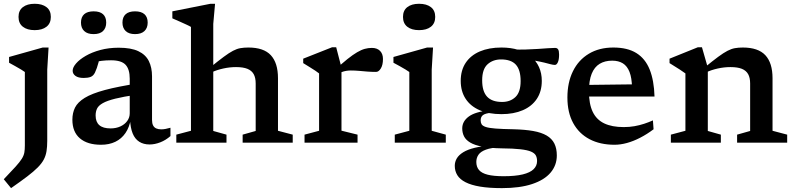

<svg xmlns="http://www.w3.org/2000/svg" viewBox="-24 -755 4206 1016"><path d="M159.5 -595.5Q120 -595.5 97 -613.5Q74 -631.5 74 -665.5Q74 -699.5 97 -717.2Q120 -735 159.5 -735Q199 -735 222 -717.2Q245 -699.5 245 -665.5Q245 -631.5 222 -613.5Q199 -595.5 159.5 -595.5ZM107.5 -374Q102 -378.5 87.8 -387Q73.5 -395.5 56.2 -405.2Q39 -415 24 -423V-453.5L202 -503.5H233L226 -386.5V-9.5Q226 21 222.2 44.8Q218.5 68.5 207.8 89Q197 109.5 175.8 131Q154.5 152.5 120 178.8Q85.5 205 34.5 240.5L-4 193.5Q35.5 152.5 58.2 127.2Q81 102 91.5 85Q102 68 104.8 52.2Q107.5 36.5 107.5 14.5Z M712 -314.5 699.5 -254Q628.5 -243.5 585.5 -232.8Q542.5 -222 520 -209.2Q497.5 -196.5 489.8 -180.8Q482 -165 482 -144Q482 -109.5 501.8 -92.5Q521.5 -75.5 561 -75.5Q590 -75.5 613 -86Q636 -96.5 649.2 -114.8Q662.5 -133 662.5 -155.5V-338.5Q662.5 -388.5 640.5 -412.2Q618.5 -436 563.5 -436Q536.5 -436 514.2 -433.2Q492 -430.5 473 -425L505.5 -460.5Q501.5 -440 497.2 -424.2Q493 -408.5 488.5 -395.5Q484 -382.5 478.5 -371Q470 -353.5 455.5 -348Q441 -342.5 419 -342.5Q390 -342.5 375.2 -353.5Q360.5 -364.5 360.5 -380.5Q360.5 -398.5 378.8 -419.5Q397 -440.5 429.8 -459.5Q462.5 -478.5 507 -490.5Q551.5 -502.5 604 -502.5Q669.5 -502.5 708 -484.2Q746.5 -466 763.5 -432Q780.5 -398 780.5 -351V-120Q780.5 -102.5 786 -91.5Q791.5 -80.5 802.5 -75.5Q813.5 -70.5 829.5 -70.5Q840 -70.5 852.2 -72.8Q864.5 -75 878 -79V-35Q853 -13 824 -1.8Q795 9.5 767.5 9.5Q735.5 9.5 712.8 -5Q690 -19.5 678 -49Q666 -78.5 664 -124L668.5 -126.5Q661 -82 640 -51.2Q619 -20.5 586.5 -4.8Q554 11 510.5 11Q438.5 11 398.8 -23Q359 -57 359 -121.5Q359 -157.5 373 -185.8Q387 -214 424.2 -237Q461.5 -260 531.2 -278.8Q601 -297.5 712 -314.5ZM471.5 -574.5Q438.5 -574.5 421.5 -590.8Q404.5 -607 404.5 -635.5Q404.5 -664.5 421.5 -679.8Q438.5 -695 471.5 -695Q504.5 -695 521.2 -679.8Q538 -664.5 538 -635.5Q538 -607 521.2 -590.8Q504.5 -574.5 471.5 -574.5ZM690.5 -574.5Q658 -574.5 641 -590.8Q624 -607 624 -635.5Q624 -664.5 641 -679.8Q658 -695 690.5 -695Q723.5 -695 740.5 -679.8Q757.5 -664.5 757.5 -635.5Q757.5 -607 740.5 -590.8Q723.5 -574.5 690.5 -574.5Z M1260 -42.5 1329 -62V-313.5Q1329 -343.5 1318.5 -362.5Q1308 -381.5 1285.2 -390.8Q1262.5 -400 1225 -400Q1191.5 -400 1157.5 -392.5Q1123.5 -385 1098 -373L1087 -397Q1131 -433 1159.8 -454.2Q1188.5 -475.5 1209 -486.2Q1229.5 -497 1248.2 -500.2Q1267 -503.5 1290.5 -503.5Q1371.5 -503.5 1409.2 -462.8Q1447 -422 1447 -341V-63L1525 -42.5V0H1260ZM1174.5 0H909V-42.5L986.5 -63V-612.5Q979.5 -617 963.8 -624.2Q948 -631.5 927.8 -640.5Q907.5 -649.5 888 -658V-695L1089.5 -735H1114L1104.5 -628.5V-62L1174.5 -42.5Z M1943.5 -501.5Q1971.5 -501.5 1987 -485.8Q2002.5 -470 2002.5 -443Q2002.5 -411 1991.2 -392.8Q1980 -374.5 1966 -374.5Q1942.5 -374.5 1920.5 -376.2Q1898.5 -378 1876.5 -380Q1854.5 -382 1832 -382Q1819.5 -382 1807.8 -380Q1796 -378 1784.2 -373.5Q1772.5 -369 1759 -360L1744.5 -381Q1784.5 -418.5 1814 -442Q1843.5 -465.5 1865.8 -478.5Q1888 -491.5 1906.5 -496.5Q1925 -501.5 1943.5 -501.5ZM1783 -397V-63.5L1868 -42.5V0H1587.5V-42.5L1664.5 -63V-366.5Q1658 -372 1645.2 -380.5Q1632.5 -389 1615.8 -399.2Q1599 -409.5 1580.5 -421V-444.5L1733.5 -505H1755Z M2193.5 -595.5Q2154 -595.5 2131.2 -613.5Q2108.5 -631.5 2108.5 -665.5Q2108.5 -699.5 2131.2 -717.2Q2154 -735 2193.5 -735Q2233.5 -735 2256.2 -717.2Q2279 -699.5 2279 -665.5Q2279 -631.5 2256.2 -613.5Q2233.5 -595.5 2193.5 -595.5ZM2267.5 -503.5 2260.5 -386.5V-63L2335 -42.5V0H2065V-42.5L2142 -63V-374Q2136.5 -378.5 2122.2 -387Q2108 -395.5 2090.8 -405.2Q2073.5 -415 2058 -423V-453.5L2236 -503.5Z M2632 240.5Q2564 240.5 2516.5 232.5Q2469 224.5 2439.2 209.2Q2409.5 194 2396 172Q2382.5 150 2382.5 122.5Q2382.5 101.5 2393.2 83.2Q2404 65 2427.5 50.5Q2451 36 2489.2 26.8Q2527.5 17.5 2583 15L2625 14.5V24Q2575.5 26.5 2547.5 36.8Q2519.5 47 2508 63.8Q2496.5 80.5 2496.5 102Q2496.5 128 2510.8 144.8Q2525 161.5 2556.8 169.5Q2588.5 177.5 2641 177.5Q2702.5 177.5 2741.8 168Q2781 158.5 2799.5 140.5Q2818 122.5 2818 97Q2818 80 2811.5 67.8Q2805 55.5 2786 47.2Q2767 39 2729.5 34.8Q2692 30.5 2630 30Q2568 29 2527.5 21Q2487 13 2464 -0.8Q2441 -14.5 2431.5 -33.5Q2422 -52.5 2422 -75.5Q2422 -113 2456.8 -138.5Q2491.5 -164 2569 -171.5L2574.5 -158Q2545.5 -155.5 2532.5 -146.5Q2519.5 -137.5 2519.5 -118Q2519.5 -106 2524.5 -97.5Q2529.5 -89 2546.2 -83.2Q2563 -77.5 2598 -74.8Q2633 -72 2693.5 -71Q2754 -69.5 2797.5 -61.8Q2841 -54 2868.8 -37.8Q2896.5 -21.5 2909.5 4.5Q2922.5 30.5 2922.5 67.5Q2922.5 119.5 2889.5 158.5Q2856.5 197.5 2791.5 219Q2726.5 240.5 2632 240.5ZM2629.5 -151Q2562 -151 2513.8 -172Q2465.5 -193 2439.8 -232.5Q2414 -272 2414 -327Q2414 -383 2440.2 -422.5Q2466.5 -462 2515 -482.8Q2563.5 -503.5 2629.5 -503.5Q2679 -503.5 2718.5 -491.2Q2758 -479 2785.8 -455.8Q2813.5 -432.5 2828.2 -400Q2843 -367.5 2843 -327Q2843 -271.5 2816.8 -232Q2790.5 -192.5 2742.5 -171.8Q2694.5 -151 2629.5 -151ZM2633 -215.5Q2676 -215.5 2703.5 -241.5Q2731 -267.5 2731 -326Q2731 -385 2705.8 -412.8Q2680.5 -440.5 2627.5 -440.5Q2584.5 -440.5 2556 -414.8Q2527.5 -389 2527.5 -330Q2527.5 -271.5 2553.5 -243.5Q2579.5 -215.5 2633 -215.5ZM2713 -448 2689.5 -493.5Q2723.5 -492 2757.2 -493Q2791 -494 2821.2 -496Q2851.5 -498 2875.5 -499.8Q2899.5 -501.5 2913 -501.5Q2924.5 -501.5 2929.5 -493.5Q2934.5 -485.5 2934.5 -466Q2934.5 -439.5 2928 -425.5Q2921.5 -411.5 2912.5 -411.5Q2903 -411.5 2890 -415Q2877 -418.5 2855.8 -423.8Q2834.5 -429 2800 -435.2Q2765.5 -441.5 2713 -448Z M3221.5 -503.5Q3296.5 -503.5 3343.5 -474.2Q3390.5 -445 3413.8 -387.2Q3437 -329.5 3439.5 -244H3069.5L3068 -305.5L3355.5 -309L3320.5 -291Q3319.5 -343 3307.2 -374.2Q3295 -405.5 3272 -419.8Q3249 -434 3215.5 -434Q3176.5 -434 3149 -417.2Q3121.5 -400.5 3107 -364.8Q3092.5 -329 3092.5 -271Q3092.5 -205 3112.5 -163.2Q3132.5 -121.5 3173.5 -102Q3214.5 -82.5 3276.5 -82.5Q3306.5 -82.5 3333.2 -87.2Q3360 -92 3384.5 -100Q3409 -108 3431 -118L3434.5 -71Q3400 -45 3364.2 -26.5Q3328.5 -8 3294 1.5Q3259.5 11 3228 11Q3151.5 11 3095.5 -18.5Q3039.5 -48 3009 -104Q2978.5 -160 2978.5 -239Q2978.5 -318.5 3007.8 -378Q3037 -437.5 3091.8 -470.5Q3146.5 -503.5 3221.5 -503.5Z M3721.5 -397V-62L3790.5 -42.5V0H3526V-42.5L3603 -63V-366.5Q3594.5 -373 3573.5 -386.8Q3552.5 -400.5 3519 -421V-444.5L3669 -505H3690.5ZM3876.5 -42.5 3945.5 -62V-313.5Q3945.5 -343.5 3935 -362.5Q3924.5 -381.5 3901.8 -390.8Q3879 -400 3841.5 -400Q3808 -400 3774.2 -392.5Q3740.5 -385 3715 -373L3703.5 -397Q3747.5 -433 3776.2 -454.2Q3805 -475.5 3825.8 -486.2Q3846.5 -497 3865.2 -500.2Q3884 -503.5 3907 -503.5Q3988 -503.5 4026 -462.8Q4064 -422 4064 -341V-63L4141.5 -42.5V0H3876.5Z"/></svg>

Font: Newsreader 9pt Medium
Style: Regular
Weight: 500
Designer: Hugues Gentile
Foundry: Production Type
Version: Version 1.003